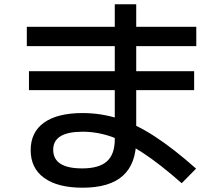

<svg xmlns="http://www.w3.org/2000/svg" viewBox="-20 -825 1040 895"><path d="M365 50Q249 50 186 4.5Q123 -41 123 -125Q123 -209 185.5 -253.5Q248 -298 365 -298Q450 -298 531 -272.5Q612 -247 700 -190Q788 -133 894 -39L827 29Q727 -59 647.5 -111.5Q568 -164 500.5 -187.5Q433 -211 365 -211Q228 -211 228 -127Q228 -40 363 -40Q442 -40 478.5 -73Q515 -106 515 -175V-805H615V-175Q615 -62 553 -6Q491 50 365 50ZM115 -405V-493H885V-405ZM105 -610V-700H895V-610Z"/></svg>

Font: M PLUS 1 Code Medium
Style: Regular
Weight: 500
Designer: Coji Morishita
Foundry: UNDERFOREST DESIGN
Version: Version 1.002